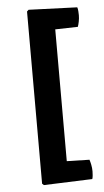

<svg xmlns="http://www.w3.org/2000/svg" viewBox="-55 -703 464 857"><g transform="rotate(-5 177.0 -274.0)"><path d="M106.5 118.5 99 111.5V-660L106.5 -667L324 -659Q326.5 -652 327.2 -641.5Q328 -631 328 -623.5Q328 -609 325 -594.5Q322 -580 319 -572L217.5 -569.5V21L319 23.5Q322 32 325 46.5Q328 61 328 75.5Q328 82.5 327.2 93Q326.5 103.5 324 110.5Z"/></g></svg>

Font: Signika Negative SC SemiBold
Style: Regular
Weight: 600
Designer: Anna Giedryś
Foundry: Anna Giedryś
Version: Version 2.000; ttfautohint (v1.8.3) -l 8 -r 50 -G 200 -x 9 -